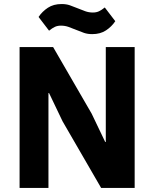

<svg xmlns="http://www.w3.org/2000/svg" viewBox="-20 -931 764 951"><path d="M290 -330 223 -470H220V0H77V-698H243L434 -368L501 -228H504V-698H647V0H481ZM437 -762Q414 -762 396.5 -768Q379 -774 360 -782Q338 -791 320 -797.5Q302 -804 282 -804Q265 -804 252 -798Q239 -792 223 -779L171 -847Q189 -874 217 -892.5Q245 -911 285 -911Q308 -911 325.5 -905Q343 -899 362 -891Q384 -882 402 -875.5Q420 -869 440 -869Q457 -869 470 -875Q483 -881 499 -894L551 -826Q533 -799 505 -780.5Q477 -762 437 -762Z"/></svg>

Font: IBM Plex Sans Arabic
Style: Bold
Weight: 700
Designer: Mike Abbink, Paul van der Laan, Pieter van Rosmalen, Wael Morcos, Khajak Apelian
Foundry: Bold Monday
Version: Version 1.2